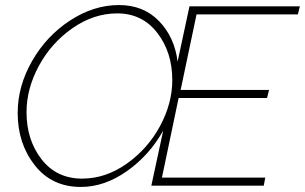

<svg xmlns="http://www.w3.org/2000/svg" viewBox="-20 -735 1207 760"><path d="M50 -288Q50 -394 107 -493.5Q164 -593 257.5 -654Q351 -715 451 -715Q548 -715 609.5 -651.5Q671 -588 683 -491L730 -710H1167L1159 -678H758L695 -379H1045L1037 -347H687L621 -32H1030L1024 0H579L626 -218Q572 -121 483 -58Q394 5 300 5Q185 5 117.5 -81Q50 -167 50 -288ZM662 -418Q662 -528 602.5 -605Q543 -682 444 -682Q351 -682 267 -623.5Q183 -565 134 -474.5Q85 -384 85 -291Q85 -181 144.5 -104.5Q204 -28 305 -28Q398 -28 481.5 -87Q565 -146 613.5 -236Q662 -326 662 -418Z"/></svg>

Font: Raleway-v4020 ExtraLight
Style: Italic
Weight: 275
Italic angle: -12°
Designer: Matt McInerney, Pablo Impallari, Rodrigo Fuenzalida
Foundry: Matt McInerney, Pablo Impallari, Rodrigo Fuenzalida
Version: Version 4.020;PS 004.020;hotconv 1.0.88;makeotf.lib2.5.64775